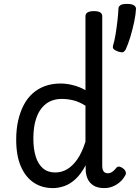

<svg xmlns="http://www.w3.org/2000/svg" viewBox="-20 -947 717 984"><path d="M251 17Q195 17 153 -11Q111 -39 87 -94Q63 -149 63 -232Q63 -284 73 -328.5Q83 -373 101.5 -408.5Q120 -444 147.5 -468.5Q175 -493 211 -506Q247 -519 290 -519Q321 -519 354.5 -510.5Q388 -502 418 -485V-864Q418 -877 429 -883.5Q440 -890 461 -890Q483 -890 493.5 -883.5Q504 -877 504 -864V-99Q504 -77 511.5 -68Q519 -59 533 -59Q541 -59 548.5 -62.5Q556 -66 563 -72.5Q570 -79 578 -89Q585 -95 594 -92.5Q603 -90 612 -83Q622 -75 624.5 -65Q627 -55 621 -47Q610 -27 593.5 -13Q577 1 557 9Q537 17 515 17Q479 17 458 3Q437 -11 428 -33Q419 -55 419 -81Q419 -86 419 -90.5Q419 -95 419 -100Q395 -55 367.5 -29.5Q340 -4 310 6.5Q280 17 251 17ZM151 -235Q151 -184 163 -145Q175 -106 200 -84.5Q225 -63 263 -63Q295 -63 323 -79Q351 -95 375.5 -129.5Q400 -164 418 -221V-405Q387 -425 357 -432.5Q327 -440 297 -440Q270 -440 247.5 -432Q225 -424 207 -407.5Q189 -391 176.5 -366.5Q164 -342 157.5 -309.5Q151 -277 151 -235ZM585 -683Q568 -689 562 -696Q556 -703 560 -716Q567 -738 572.5 -772Q578 -806 582 -841.5Q586 -877 587 -902Q587 -913 596.5 -920Q606 -927 630 -927Q655 -927 666 -920Q677 -913 677 -902Q676 -875 668 -836.5Q660 -798 648.5 -759.5Q637 -721 624 -693Q620 -686 613.5 -681Q607 -676 585 -683Z"/></svg>

Font: Playwrite GB J
Style: Regular
Weight: 400
Designer: Veronika Burian, José Scaglione
Foundry: TypeTogether
Version: Version 1.002